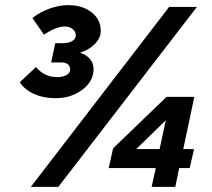

<svg xmlns="http://www.w3.org/2000/svg" viewBox="-20 -727 823 747"><path d="M344 -458Q344 -411 300.5 -378Q257 -345 196 -345Q150 -345 113.5 -361Q77 -377 57 -407L120 -466Q137 -446 157.5 -436.5Q178 -427 203 -427Q224 -427 238.5 -435Q253 -443 253 -456Q253 -469 244.5 -476.5Q236 -484 220 -484H179L195 -559H225Q247 -559 261 -567.5Q275 -576 275 -589Q275 -604 262.5 -614Q250 -624 232 -624Q215 -624 195 -616Q175 -608 151 -592L106 -657Q137 -681 174 -694Q211 -707 246 -707Q301 -707 336.5 -679Q372 -651 372 -607Q372 -579 348.5 -555.5Q325 -532 291 -522Q316 -514 330 -497.5Q344 -481 344 -458ZM736 -350 693 -147H735L718 -73H677L662 0H570L586 -73H403L420 -150L628 -350ZM510 -147H601L625 -259ZM207 0H100L638 -700H746Z"/></svg>

Font: Red Hat Text
Style: Bold Italic
Weight: 700
Italic angle: -12°
Designer: Pentagram / MCKL
Foundry: Pentagram / MCKL
Version: Version 1.003; Red Hat Text Bold Italic